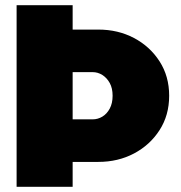

<svg xmlns="http://www.w3.org/2000/svg" viewBox="-20 -720 697 740"><path d="M44 0V-700H260V-606H359Q435 -606 496.5 -573.5Q558 -541 595 -483.5Q632 -426 632 -351Q632 -276 595 -218.5Q558 -161 496.5 -128.5Q435 -96 359 -96H260V0ZM260 -260H337Q357 -260 374.5 -270.5Q392 -281 403 -301.5Q414 -322 414 -351Q414 -380 403 -400Q392 -420 374.5 -431Q357 -442 337 -442H260Z"/></svg>

Font: MuseoModerno Thin Black
Style: Regular
Weight: 900
Version: Version 1.002